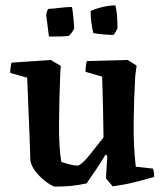

<svg xmlns="http://www.w3.org/2000/svg" viewBox="-20 -683 610 714"><path d="M182 11Q165 4 145.5 -11.5Q126 -27 111 -47Q96 -67 93 -86Q92 -120 90 -173.5Q88 -227 85.5 -286Q83 -345 81 -394L18 -412Q18 -432 23 -450L169 -460L206 -438L204 -408Q200 -307 199.5 -219.5Q199 -132 208 -81Q225 -75 241.5 -71Q258 -67 271 -67Q290 -77 313.5 -107Q337 -137 365 -172Q364 -230 363 -285.5Q362 -341 360 -398L298 -416Q298 -426 299 -436Q300 -446 303 -456L455 -460L488 -439L483 -401Q478 -314 477 -227.5Q476 -141 485 -63L549 -56Q554 -40 553 -25Q519 -15 481 -5.5Q443 4 399 10L374 -20L379 -102L373 -109Q355 -79 338 -53.5Q321 -28 302 -1Q275 5 247 8Q219 11 182 11ZM327 -560Q317 -602 317 -642Q362 -662 409 -663Q415 -639 416 -612.5Q417 -586 417 -579Q417 -576 410 -564.5Q403 -553 401 -553Q390 -553 365.5 -555Q341 -557 327 -560ZM162 -547 152 -626Q153 -642 160 -650Q171 -650 199 -653.5Q227 -657 247 -657Q248 -657 249.5 -646.5Q251 -636 252.5 -621.5Q254 -607 255 -594.5Q256 -582 256 -579Q255 -573 248 -563.5Q241 -554 237 -550Q225 -548 206.5 -547.5Q188 -547 162 -547Z"/></svg>

Font: Labrada SemiBold
Style: Regular
Weight: 600
Designer: Mercedes Jáuregui
Foundry: Omnibus-Type Team
Version: Version 1.000; ttfautohint (v1.8.4.7-5d5b)